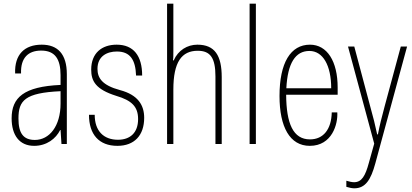

<svg xmlns="http://www.w3.org/2000/svg" viewBox="-20 -780 2230 1040"><path d="M165 10C233 10 283 -29 306 -76H308L313 0H342V-378C342 -488 292 -538 206 -538C113 -538 58 -485 62 -382H94C91 -468 134 -506 203 -506C279 -506 308 -459 308 -373V-320C109 -311 43 -252 43 -139C43 -48 85 10 165 10ZM169 -22C106 -22 80 -59 80 -138C80 -236 115 -277 308 -286V-219C308 -96 247 -22 169 -22Z M616 10C708 10 761 -47 761 -142C761 -210 728 -266 630 -292C533 -318 508 -358 508 -407C508 -476 560 -501 613 -501C685 -501 714 -456 717 -371H750C750 -477 704 -538 612 -538C531 -538 474 -492 474 -403C474 -341 498 -296 609 -261C694 -236 728 -202 728 -135C728 -60 684 -23 619 -23C541 -23 493 -71 493 -158H462C462 -52 516 10 616 10Z M885 0H919V-295C919 -444 964 -505 1051 -505C1119 -505 1147 -467 1147 -366V0H1181V-362C1181 -479 1144 -538 1049 -538C995 -538 945 -508 921 -453H917C919 -463 919 -481 919 -503V-760H885Z M1332 0H1366V-760H1332Z M1809 -306C1809 -448 1752 -538 1659 -538C1554 -538 1494 -440 1494 -260C1494 -92 1550 10 1658 10C1779 10 1811 -109 1807 -171H1777C1775 -80 1732 -25 1659 -25C1568 -25 1531 -110 1530 -267H1809ZM1531 -302C1538 -438 1580 -504 1656 -504C1729 -504 1774 -426 1774 -302Z M1899 240C1960 240 1989 193 2013 105L2185 -528H2151L2064 -206C2048 -147 2036 -99 2027 -52H2023C2013 -99 2001 -149 1986 -201L1899 -528H1865L2007 -2L1978 102C1959 173 1939 207 1898 207C1885 207 1870 203 1856 199V232C1873 237 1887 240 1899 240Z"/></svg>

Font: Kathrein 37 Thin Condensed
Style: Regular
Weight: 250
Width: 3
Designer: Lazydogs Typefoundry, based on Open Sans by Ascender Corporation
Foundry: Lazydogs Typefoundry
Version: Version 1.003;PS 001.003;hotconv 1.0.88;makeotf.lib2.5.64775